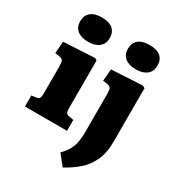

<svg xmlns="http://www.w3.org/2000/svg" viewBox="-231 -927 1199 1300"><g transform="rotate(30 368.5 -276.5)"><path d="M182 -593Q127 -593 96.5 -617.5Q66 -642 66 -688Q66 -733 95.5 -758Q125 -783 182 -783Q239 -783 268 -758Q297 -733 297 -688Q297 -643 266 -618Q235 -593 182 -593ZM31 0V-86L70 -92Q86 -95 91.5 -104.5Q97 -114 97 -141V-348Q97 -382 91 -394.5Q85 -407 62 -411L28 -416L35 -509L279 -522L295 -512V-140Q295 -118 299 -107Q303 -96 322 -92L360 -85V0ZM555 -593Q500 -593 469.5 -617.5Q439 -642 439 -688Q439 -733 468.5 -758Q498 -783 555 -783Q613 -783 641.5 -758Q670 -733 670 -688Q670 -643 639.5 -618Q609 -593 555 -593ZM459 230 394 149Q437 107 454 62Q471 17 471 -49V-351Q471 -384 464.5 -395.5Q458 -407 436 -411L402 -416L410 -509L652 -522L670 -512V-95Q670 -4 641 56.5Q612 117 564 158Q516 199 459 230Z"/></g></svg>

Font: Literata 12pt ExtraBold
Style: Regular
Weight: 800
Designer: Latin by Veronika Burian and Jose Scaglione. Greek by Irene Vlachou. Cyrillic by Vera Evstafieva.
Foundry: TypeTogether
Version: Version 3.002